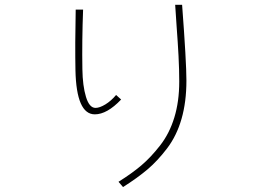

<svg xmlns="http://www.w3.org/2000/svg" viewBox="-20 -714 1040 784"><path d="M288.1 -426.8Q286.1 -531.2 289.1 -674.8H319.3Q314.5 -546.9 316.4 -431.6Q317.4 -363.3 331.1 -318.4Q344.7 -273.4 370.1 -273.4Q386.7 -273.4 410.2 -287.6Q433.6 -301.8 454.1 -326.2L474.6 -307.6Q417 -247.1 367.2 -247.1Q292 -247.1 288.1 -426.8ZM463.9 28.3Q518.6 -5.9 557.1 -38.6Q595.7 -71.3 633.8 -120.1Q671.9 -168.9 691.9 -234.4Q711.9 -299.8 711.9 -380.9Q711.9 -429.7 709 -485.4Q706.1 -541 701.2 -606Q696.3 -670.9 695.3 -694.3H723.6Q741.2 -460 741.2 -384.8Q741.2 -297.9 721.2 -228.5Q701.2 -159.2 662.1 -107.9Q623 -56.6 582 -22Q541 12.7 482.4 49.8Z"/></svg>

Font: Gothic A1 Thin
Style: Regular
Weight: 250
Designer: HanYang I&C Co.,Ltd.
Foundry: HanYang I&C Co.,Ltd.
Version: Version 2.50